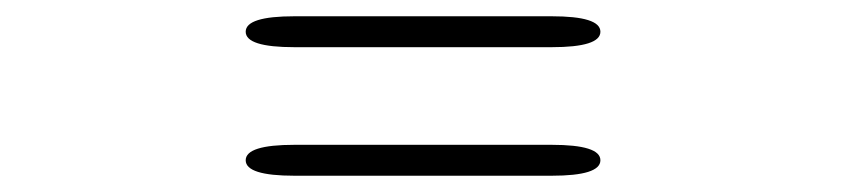

<svg xmlns="http://www.w3.org/2000/svg" viewBox="-20 -498 1040 236"><path d="M342 -282Q282 -282 282 -301Q282 -320 342 -320H658Q718 -320 718 -301Q718 -282 658 -282ZM342 -440Q282 -440 282 -459Q282 -478 342 -478H658Q718 -478 718 -459Q718 -440 658 -440Z"/></svg>

Font: Resource Han Rounded JP Medium
Style: Regular
Weight: 500
Designer: Cyano Hao (round all glyphs); Ryoko NISHIZUKA 西塚涼子 (kana, bopomofo & ideographs); Paul D. Hunt (Latin, Greek & Cyrillic)
Foundry: Cyano Hao
Version: 0.990